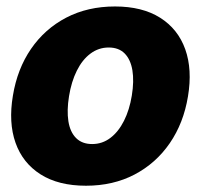

<svg xmlns="http://www.w3.org/2000/svg" viewBox="-20 -573 631 603"><path d="M250 10.3Q163.6 10.3 107.4 -25.4Q51.3 -61 28.8 -124.5Q6.3 -188 20.5 -272.5Q34.2 -356.4 77.4 -419.4Q120.6 -482.4 188 -517.6Q255.4 -552.7 341.3 -552.7Q426.8 -552.7 482.9 -517.3Q539.1 -481.9 561.8 -418.2Q584.5 -354.5 570.3 -270Q556.6 -186.5 513.2 -123.3Q469.7 -60.1 402.6 -24.9Q335.4 10.3 250 10.3ZM269.5 -120.6Q301.3 -120.6 326.7 -139.9Q352.1 -159.2 369.4 -193.6Q386.7 -228 394 -272.9Q401.4 -318.4 395.8 -352.3Q390.1 -386.2 371.6 -405Q353 -423.8 321.3 -423.8Q289.6 -423.8 263.9 -404.5Q238.3 -385.3 221.2 -350.8Q204.1 -316.4 196.8 -271Q189.5 -226.1 194.8 -192.1Q200.2 -158.2 219 -139.4Q237.8 -120.6 269.5 -120.6Z"/></svg>

Font: Inter Tight ExtraBold
Style: Italic
Weight: 800
Italic angle: -9.39999°
Designer: Rasmus Andersson
Foundry: rsms
Version: Version 3.004